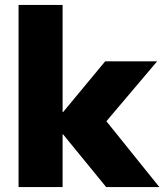

<svg xmlns="http://www.w3.org/2000/svg" viewBox="-20 -756 664 776"><path d="M55 0V-736H233V-303H235L405 -508H615L410 -266L624 0H409L235 -213H233V0Z"/></svg>

Font: Mulish Black
Style: Regular
Weight: 900
Designer: Vernon Adams
Foundry: Vernon Adams
Version: Version 3.603; ttfautohint (v1.8.3)